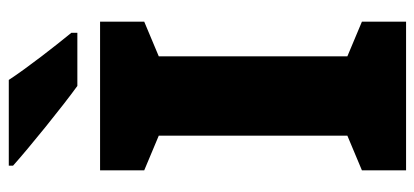

<svg xmlns="http://www.w3.org/2000/svg" viewBox="-280 -688 967 448"><g transform="rotate(-90 204.0 -463.5)"><path d="M242 -927H42V-917C82 -881 182 -800 228 -767H352V-781C324 -815 270 -884 242 -927ZM378 0V-103L297 -137V-577L378 -611V-714H31V-611L112 -577V-137L31 -103V0Z"/></g></svg>

Font: Noto Sans Georgian SemiCondensed Black
Style: Regular
Weight: 900
Width: 4
Designer: Monotype Design Team, Akaki Razmadze
Foundry: Google LLC
Version: Version 2.005